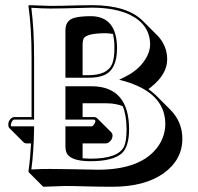

<svg xmlns="http://www.w3.org/2000/svg" viewBox="-20 -668 771 748"><path d="M177.2 -645Q213.4 -645 280.8 -647Q324.2 -647.9 338.9 -647.9Q474.6 -647.5 535.6 -587.4L592.3 -530.8Q631.3 -490.7 631.3 -436.5Q631.3 -377.9 566.4 -327.1Q562 -323.7 558.1 -320.8Q574.7 -309.1 587.4 -296.9L644 -240.2Q690.4 -192.9 690.4 -127.4Q690.4 -45.4 617.2 7.3Q543 59.6 417.5 59.6Q370.6 59.6 315.4 58.1Q268.1 56.6 233.4 56.6L148.4 59.6L91.8 2.9L90.8 0Q97.7 -47.4 101.1 -109.4H81.5Q75.7 -109.9 72.8 -112.8L16.1 -169.4Q12.2 -174.3 12.2 -182.1Q12.2 -199.7 26.9 -209.5Q31.2 -211.9 35.2 -211.9H103V-444.8Q103 -559.6 90.8 -645L92.8 -647.9Q94.2 -647.9 177.2 -645ZM419.9 -535.6Q407.2 -538.1 392.6 -538.6Q317.9 -538.6 306.2 -518.1Q301.8 -508.8 301.8 -493.7V-375H323.2Q399.9 -375 417.5 -420.4Q425.8 -442.9 425.8 -481Q425.8 -513.2 419.9 -535.6ZM301.8 -211.9H347.2Q354 -211.4 357.9 -208L414.6 -151.4Q418.5 -146.5 418.5 -140.6Q418.5 -123.5 403.3 -112.8Q397.9 -109.9 393.6 -109.4H301.8V-51.3Q315.4 -50.3 332 -49.8Q440.4 -49.8 463.4 -97.2Q473.1 -118.7 473.1 -165Q472.7 -219.7 458 -254.4Q430.7 -265.6 394.5 -265.6H301.8ZM234.9 -175.8H336.9Q343.3 -175.8 349.6 -189Q351.6 -193.8 352.1 -196.8Q349.6 -201.2 347.2 -202.1H234.9V-332H337.9Q482.4 -330.6 482.9 -165Q482.9 -95.7 453.6 -69.8Q418.5 -40 332 -40Q250 -40 237.8 -76.7Q234.9 -85.9 234.9 -97.2ZM176.8 -634.8Q148.4 -634.8 102.1 -637.7Q112.8 -553.2 112.8 -444.8V-202.1H35.2Q30.3 -202.1 24.4 -190.4Q22.5 -185.5 22 -182.1Q22 -176.3 24.9 -175.8H112.8V-166Q111.3 -74.2 102.1 -7.8Q148.4 -10.3 176.8 -9.8Q210.9 -9.8 258.8 -8.8Q314.9 -7.3 360.8 -6.8Q535.6 -6.8 599.1 -102.5Q623.5 -140.6 624 -184.1Q624 -292 499 -340.3Q484.4 -346.2 469.2 -350.6L444.3 -357.4L467.8 -369.1Q526.4 -397.9 552.7 -448.2Q564.5 -471.7 564.9 -493.2Q564.9 -571.3 487.3 -609.9Q430.2 -637.7 338.9 -638.2Q324.2 -638.2 281.2 -636.7Q213.4 -634.8 176.8 -634.8ZM234.9 -549.8Q234.9 -587.9 268.1 -598.1Q291.5 -605 335.9 -605Q435.1 -603 436 -481Q436 -396.5 385.3 -375Q360.4 -364.7 323.2 -365.2H234.9Z"/></svg>

Font: Linux Biolinum Shadow O
Style: Bold
Weight: 700
Designer: Philipp H. Poll
Foundry: Philipp H. Poll
Version: Version 0.9.2